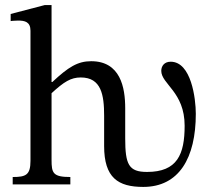

<svg xmlns="http://www.w3.org/2000/svg" viewBox="-20 -726 838 756"><path d="M544 10C685 10 751 -104 751 -278C751 -338 733 -483 652 -483C627 -483 615 -466 615 -447C615 -395 707 -364 707 -231C707 -118 678 -49 559 -49C487 -49 473 -78 473 -181V-300C473 -382 454 -485 339 -485C286 -485 249 -462 186 -403H183V-706H156L22 -671V-643C22 -643 35 -645 51 -645C78 -645 100 -640 100 -605V-93C100 -37 82 -29 30 -29V0H257V-29C188 -29 183 -45 183 -97V-359C232 -404 259 -421 298 -421C379 -421 390 -352 390 -270V-151C390 -26 445 10 544 10Z"/></svg>

Font: STIX Two Text
Style: Regular
Weight: 400
Designer: Ross Mills, John Hudson & Paul Hanslow, Tiro Typeworks Ltd; with prior portions MicroPress Inc., and Coen Hoffman.
Foundry: Tiro Typeworks Ltd
Version: Version 2.13 b171